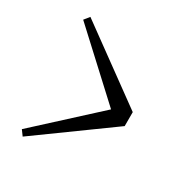

<svg xmlns="http://www.w3.org/2000/svg" viewBox="-96 -554 443 476"><g transform="rotate(30 126.0 -316.5)"><path d="M189 -314 22 -161 33 -146 239 -295V-335L30 -487L18 -472Z"/></g></svg>

Font: Bigelow Rules
Style: Regular
Weight: 400
Designer: Astigmatic (AOETI)
Foundry: Astigmatic (AOETI)
Version: Version 1.000